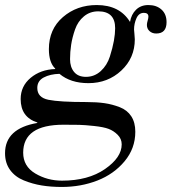

<svg xmlns="http://www.w3.org/2000/svg" viewBox="-44 -522 681 762"><path d="M493 1Q493 67 450.5 118Q408 169 342.5 194.5Q277 220 201 220Q158 220 121.5 214Q85 208 50.5 194Q16 180 -4 152.5Q-24 125 -24 86Q-24 -12 104 -34V-36Q38 -57 38 -129Q38 -180 77.5 -213Q117 -246 175 -248V-250Q150 -274 150 -327Q150 -406 205.5 -454Q261 -502 340 -502Q431 -502 472 -435Q477 -465 496 -483.5Q515 -502 545 -502Q577 -502 597 -484Q617 -466 617 -434Q617 -389 576 -389Q560 -389 549.5 -398.5Q539 -408 539 -423Q539 -430 542 -440Q545 -450 545 -456Q545 -471 527 -471Q507 -471 497.5 -449.5Q488 -428 488 -405Q488 -401 489.5 -387.5Q491 -374 491 -366Q491 -292 437.5 -242Q384 -192 307 -192Q236 -192 192 -229Q155 -228 129.5 -214.5Q104 -201 104 -173Q104 -135 148 -126Q192 -117 299 -117Q340 -117 371 -112.5Q402 -108 431.5 -96.5Q461 -85 477 -60.5Q493 -36 493 1ZM48 84Q48 138 96 166.5Q144 195 202 195Q306 195 372.5 149Q439 103 439 51Q439 29 423 13Q407 -3 387 -10.5Q367 -18 329.5 -22Q292 -26 270 -26.5Q248 -27 208 -27Q48 -27 48 84ZM234 -287Q234 -256 250 -236.5Q266 -217 297 -217Q331 -217 356 -240Q381 -263 392 -297.5Q403 -332 408 -360Q413 -388 413 -410Q413 -477 346 -477Q313 -477 289 -457Q265 -437 254 -405.5Q243 -374 238.5 -345Q234 -316 234 -287Z"/></svg>

Font: Justus
Style: Italic
Weight: 400
Italic angle: -12°
Version: Version 001.001